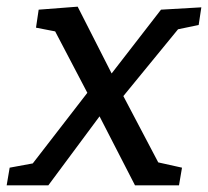

<svg xmlns="http://www.w3.org/2000/svg" viewBox="-50 -556 624 576"><path d="M355 0 227 -249 107 -478 125 -460 58 -473 66 -527 183 -536 301 -304 432 -55 415 -71 496 -53 487 0ZM-30 0 -21 -53 66 -69 40 -55 217 -284 248 -288 433 -527 554 -534 546 -481 464 -464 493 -479 317 -264 288 -260 95 0Z"/></svg>

Font: Bitter Thin Medium
Style: Italic
Weight: 500
Italic angle: -9°
Version: Version 3.021